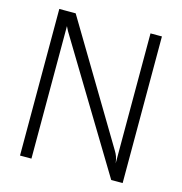

<svg xmlns="http://www.w3.org/2000/svg" viewBox="-112 -872 923 974"><g transform="rotate(15 349.5 -385.0)"><path d="M80 0V-770H166L538 -149Q546.5 -135.5 551.2 -122Q556 -108.5 559 -87.5V-770H619V0H559L164.5 -651.5Q158 -661.5 151.2 -673.5Q144.5 -685.5 140 -696V0Z"/></g></svg>

Font: Junction Light
Style: Regular
Weight: 300
Designer: Caroline Hadilaksono
Foundry: Caroline Hadilaksono, Tyler Finck, The League of Moveable Type
Version: Version 2.000; ttfautohint (v1.8.3)